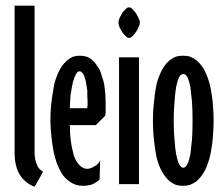

<svg xmlns="http://www.w3.org/2000/svg" viewBox="-20 -658 800 686"><path d="M133.8 -44.9Q133.8 -44.9 133.8 -44.9Q133.8 -44.9 133.8 -44.9Q126 -48.8 120.1 -55.7Q114.3 -61.5 111.3 -71.3Q107.4 -79.1 105.5 -90.8Q103.5 -101.6 103.5 -115.2Q103.5 -115.2 103.5 -182.6Q103.5 -250 103.5 -337.9Q103.5 -406.2 103.5 -475.6Q103.5 -543.9 103.5 -586.9Q103.5 -610.4 103.5 -624Q103.5 -637.7 103.5 -637.7Q103.5 -637.7 68.4 -637.7Q32.2 -637.7 32.2 -637.7Q32.2 -637.7 32.2 -570.3Q32.2 -502 32.2 -414.1Q32.2 -377 32.2 -337.9Q32.2 -299.8 32.2 -265.6Q32.2 -200.2 32.2 -156.2Q32.2 -112.3 32.2 -112.3Q32.2 -112.3 32.2 -112.3Q32.2 -112.3 32.2 -112.3Q32.2 -86.9 37.1 -67.4Q42 -46.9 51.8 -32.2Q61.5 -16.6 75.2 -6.8Q87.9 3.9 103.5 8.8Q103.5 8.8 119.1 -17.6Q133.8 -44.9 133.8 -44.9Z M293 -294.9Q293 -293.9 293 -290Q293 -287.1 293 -283.2Q292 -278.3 292 -275.4Q292 -272.5 292 -271.5Q292 -271.5 260.7 -271.5Q229.5 -271.5 229.5 -271.5Q229.5 -271.5 229.5 -271.5Q229.5 -271.5 229.5 -271.5Q229.5 -284.2 230.5 -295.9Q231.4 -308.6 232.4 -321.3Q234.4 -333 236.3 -343.8Q238.3 -353.5 240.2 -363.3Q243.2 -372.1 245.1 -378.9Q248 -386.7 251 -391.6Q253.9 -397.5 256.8 -400.4Q260.7 -403.3 264.6 -403.3Q264.6 -403.3 264.6 -403.3Q264.6 -403.3 264.6 -403.3Q268.6 -403.3 271.5 -400.4Q274.4 -398.4 277.3 -393.6Q280.3 -388.7 282.2 -382.8Q284.2 -377 286.1 -369.1Q288.1 -360.4 289.1 -352.5Q291 -343.8 292 -334Q292 -324.2 292 -314.5Q293 -304.7 293 -294.9Q293 -294.9 293 -294.9Q293 -294.9 293 -294.9ZM357.4 -290Q357.4 -307.6 356.4 -323.2Q354.5 -338.9 352.5 -355.5Q349.6 -370.1 344.7 -383.8Q340.8 -397.5 335.9 -409.2Q329.1 -419.9 322.3 -429.7Q314.5 -439.5 306.6 -446.3Q297.9 -453.1 287.1 -456.1Q276.4 -459 264.6 -459Q264.6 -459 264.6 -459Q264.6 -459 264.6 -459Q252 -459 240.2 -455.1Q229.5 -450.2 219.7 -442.4Q210 -433.6 201.2 -421.9Q193.4 -410.2 186.5 -394.5Q179.7 -378.9 174.8 -361.3Q170.9 -342.8 168 -322.3Q164.1 -299.8 162.1 -277.3Q160.2 -253.9 160.2 -227.5Q160.2 -227.5 160.2 -227.5Q160.2 -227.5 160.2 -227.5Q160.2 -202.1 163.1 -177.7Q165 -153.3 168.9 -131.8Q171.9 -110.4 177.7 -91.8Q182.6 -73.2 190.4 -57.6Q197.3 -42 206.1 -30.3Q214.8 -19.5 226.6 -10.7Q237.3 -2.9 250 2Q262.7 5.9 276.4 5.9Q276.4 5.9 276.4 5.9Q276.4 5.9 276.4 5.9Q288.1 5.9 296.9 3.9Q305.7 2.9 313.5 -1Q320.3 -4.9 326.2 -8.8Q332 -12.7 335.9 -16.6Q335.9 -16.6 336.9 -50.8Q337.9 -85 337.9 -85Q337.9 -85 337.9 -85Q337.9 -85 337.9 -85Q335 -78.1 330.1 -73.2Q325.2 -67.4 318.4 -64.5Q311.5 -59.6 304.7 -57.6Q297.9 -54.7 291 -54.7Q291 -54.7 291 -54.7Q291 -54.7 291 -54.7Q283.2 -54.7 276.4 -58.6Q269.5 -61.5 263.7 -68.4Q257.8 -74.2 252.9 -82Q248 -90.8 244.1 -101.6Q241.2 -112.3 238.3 -125Q235.4 -137.7 233.4 -152.3Q231.4 -166 230.5 -180.7Q229.5 -195.3 229.5 -210.9Q229.5 -210.9 276.4 -210.9Q322.3 -210.9 322.3 -210.9Q322.3 -210.9 338.9 -227.5Q355.5 -244.1 355.5 -244.1Q355.5 -244.1 355.5 -244.1Q355.5 -244.1 355.5 -244.1Q356.4 -245.1 356.4 -248Q356.4 -250 357.4 -253.9Q357.4 -256.8 357.4 -259.8Q357.4 -263.7 357.4 -266.6Q357.4 -270.5 357.4 -274.4Q357.4 -277.3 357.4 -281.2Q357.4 -284.2 357.4 -286.1Q357.4 -288.1 357.4 -290Q357.4 -290 357.4 -290Q357.4 -290 357.4 -290Z M476.6 0Q476.6 0 476.6 -58.6Q476.6 -117.2 476.6 -192.4Q476.6 -252.9 476.6 -312.5Q476.6 -371.1 476.6 -409.2Q476.6 -429.7 476.6 -441.4Q476.6 -453.1 476.6 -453.1Q476.6 -453.1 441.4 -453.1Q405.3 -453.1 405.3 -453.1Q405.3 -453.1 405.3 -394.5Q405.3 -335.9 405.3 -260.7Q405.3 -227.5 405.3 -195.3Q405.3 -162.1 405.3 -131.8Q405.3 -76.2 405.3 -38.1Q405.3 0 405.3 0Q405.3 0 441.4 0Q476.6 0 476.6 0ZM479.5 -577.1Q479.5 -581.1 478.5 -585Q477.5 -588.9 474.6 -593.8Q472.7 -598.6 470.7 -602.5Q467.8 -607.4 464.8 -612.3Q461.9 -616.2 459 -619.1Q456.1 -623 453.1 -626Q449.2 -628.9 446.3 -630.9Q443.4 -631.8 441.4 -631.8Q441.4 -631.8 441.4 -631.8Q441.4 -631.8 441.4 -631.8Q438.5 -631.8 435.5 -630.9Q432.6 -628.9 429.7 -626Q426.8 -623 422.9 -619.1Q419.9 -616.2 417 -612.3Q414.1 -607.4 412.1 -602.5Q409.2 -598.6 407.2 -593.8Q405.3 -588.9 404.3 -585Q403.3 -581.1 403.3 -577.1Q403.3 -577.1 403.3 -577.1Q403.3 -577.1 403.3 -577.1Q403.3 -573.2 404.3 -569.3Q405.3 -565.4 407.2 -560.5Q409.2 -555.7 412.1 -550.8Q414.1 -546.9 417 -543Q419.9 -538.1 422.9 -535.2Q426.8 -531.2 429.7 -528.3Q432.6 -525.4 435.5 -523.4Q438.5 -522.5 441.4 -522.5Q441.4 -522.5 441.4 -522.5Q441.4 -522.5 441.4 -522.5Q443.4 -522.5 446.3 -523.4Q449.2 -525.4 453.1 -528.3Q456.1 -531.2 459 -535.2Q461.9 -538.1 464.8 -543Q467.8 -546.9 470.7 -550.8Q472.7 -555.7 474.6 -560.5Q477.5 -565.4 478.5 -569.3Q479.5 -573.2 479.5 -577.1Q479.5 -577.1 479.5 -577.1Q479.5 -577.1 479.5 -577.1Z M668 -226.6Q668 -189.5 666 -159.2Q663.1 -128.9 660.2 -106.4Q655.3 -83 649.4 -71.3Q642.6 -58.6 634.8 -58.6Q634.8 -58.6 634.8 -58.6Q634.8 -58.6 634.8 -58.6Q627 -58.6 620.1 -71.3Q614.3 -83 609.4 -106.4Q605.5 -128.9 603.5 -159.2Q600.6 -189.5 600.6 -226.6Q600.6 -226.6 600.6 -226.6Q600.6 -226.6 600.6 -226.6Q600.6 -263.7 603.5 -293.9Q605.5 -325.2 609.4 -347.7Q614.3 -371.1 620.1 -382.8Q627 -393.6 634.8 -393.6Q634.8 -393.6 634.8 -393.6Q634.8 -393.6 634.8 -393.6Q642.6 -393.6 649.4 -382.8Q655.3 -371.1 660.2 -347.7Q663.1 -325.2 666 -293.9Q668 -263.7 668 -226.6Q668 -226.6 668 -226.6Q668 -226.6 668 -226.6ZM743.2 -226.6Q743.2 -252.9 741.2 -275.4Q740.2 -298.8 736.3 -321.3Q733.4 -341.8 728.5 -360.4Q723.6 -377.9 716.8 -393.6Q710 -410.2 701.2 -421.9Q692.4 -433.6 682.6 -442.4Q671.9 -450.2 660.2 -455.1Q648.4 -459 633.8 -459Q633.8 -459 633.8 -459Q633.8 -459 633.8 -459Q619.1 -459 607.4 -455.1Q595.7 -450.2 585.9 -442.4Q575.2 -433.6 567.4 -421.9Q558.6 -410.2 551.8 -393.6Q544.9 -377.9 540 -360.4Q536.1 -341.8 533.2 -321.3Q530.3 -298.8 528.3 -275.4Q526.4 -252.9 526.4 -226.6Q526.4 -226.6 526.4 -226.6Q526.4 -226.6 526.4 -226.6Q526.4 -201.2 528.3 -177.7Q530.3 -154.3 533.2 -132.8Q536.1 -111.3 540 -92.8Q544.9 -75.2 551.8 -58.6Q558.6 -43 567.4 -31.2Q575.2 -19.5 585.9 -10.7Q595.7 -2.9 607.4 2Q619.1 5.9 633.8 5.9Q633.8 5.9 633.8 5.9Q633.8 5.9 633.8 5.9Q648.4 5.9 660.2 2Q671.9 -2.9 682.6 -10.7Q692.4 -19.5 701.2 -31.2Q710 -43 716.8 -58.6Q723.6 -75.2 728.5 -92.8Q733.4 -111.3 736.3 -132.8Q740.2 -154.3 741.2 -177.7Q743.2 -201.2 743.2 -226.6Q743.2 -226.6 743.2 -226.6Q743.2 -226.6 743.2 -226.6Z"/></svg>

Font: AgendaMediumCondGoodkids
Style: AgendaMediumCondGoodkids
Weight: 500
Designer: ""
Version: ""